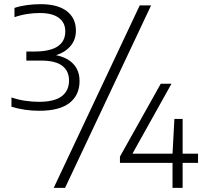

<svg xmlns="http://www.w3.org/2000/svg" viewBox="-20 -834 983 922"><path d="M167.5 -302Q134 -302 99.8 -307Q65.5 -312 35 -321.5V-366Q67.5 -355 101.5 -350Q135.5 -345 166.5 -345Q240.5 -345 276 -371.5Q311.5 -398 311.5 -447.5Q311.5 -493 279 -518Q246.5 -543 178 -543H106.5V-586.5H144.5Q293.5 -586.5 293.5 -683.5Q293.5 -725.5 262.2 -748.5Q231 -771.5 171 -771.5Q141.5 -771.5 110.5 -766.8Q79.5 -762 49.5 -751.5V-796Q76 -805 109 -809.5Q142 -814 175 -814Q257 -814 300.8 -780.5Q344.5 -747 344.5 -687Q344.5 -643 318.5 -612.8Q292.5 -582.5 249 -569Q303.5 -558 332.8 -526.2Q362 -494.5 362 -444.5Q362 -377.5 314 -339.8Q266 -302 167.5 -302ZM238 68 651 -808H705.5L292.5 68ZM556 -52V-82L752 -432H803.5L616 -96H808.5L817.5 -263H857V-96H931V-52H857V68H808.5V-52Z"/></svg>

Font: Encode Sans SmExp Lt
Style: Regular
Weight: 300
Width: 6
Designer: Multiple Designers
Foundry: Impallari Type
Version: Version 3.002; ttfautohint (v1.8.3) -l 8 -r 50 -G 200 -x 14 